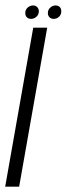

<svg xmlns="http://www.w3.org/2000/svg" viewBox="-46 -702 251 722"><path d="M-26.5 0H26L131.5 -598H79ZM71 -631Q82 -631 91 -639Q100 -647 100 -659.5Q100 -669.5 93.8 -675.5Q87.5 -681.5 78.5 -681.5Q67 -681.5 58 -673.5Q49 -665.5 49 -653Q49 -643 55 -637Q61 -631 71 -631ZM155.5 -631Q167.5 -631 176 -639Q184.5 -647 184.5 -659.5Q184.5 -669.5 178.8 -675.5Q173 -681.5 163 -681.5Q152 -681.5 143 -673.5Q134 -665.5 134 -653Q134 -643 140.2 -637Q146.5 -631 155.5 -631Z"/></svg>

Font: Anybody ExtraCondensed Light
Style: Italic
Weight: 300
Width: 2
Italic angle: -10°
Version: Version 1.113;gftools[0.9.25]